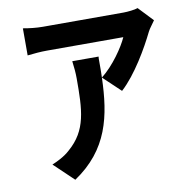

<svg xmlns="http://www.w3.org/2000/svg" viewBox="-88 -839 975 984"><g transform="rotate(-10 400.0 -347.5)"><path d="M315 -543C319 -511 322 -483 322 -452C322 -288 319 -183 217 -95C188 -68 149 -50 123 -39L225 58C409 -66 444 -234 450 -434L540 -349C617 -419 690 -546 728 -624C735 -639 756 -664 764 -677L692 -753C677 -747 638 -743 617 -743H197C164 -743 128 -747 95 -753V-612C131 -616 164 -619 197 -619H594C573 -571 514 -484 450 -434C451 -456 451 -478 451 -500V-524V-506V-511C451 -518 451 -525 451 -533L452 -543H315Z"/></g></svg>

Font: Glow Sans TC Compressed
Style: Bold
Weight: 700
Width: 2
Designer: Ryoko NISHIZUKA (kana, bopomofo & ideographs); Paul D. Hunt (Latin, Greek & Cyrillic); Sandoll Communications, Soo-young
Version: Version 0.93